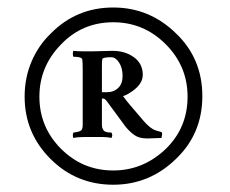

<svg xmlns="http://www.w3.org/2000/svg" viewBox="-20 -579 624 520"><path d="M232 -440 285.3 -441.3Q318.7 -441.3 342.7 -424Q366.7 -406.7 366.7 -376Q366.7 -348 328 -325.3Q318.7 -320 313.3 -318.7Q322.7 -305.3 333.3 -293.3Q349.3 -274.7 368 -252.7Q386.7 -230.7 401.3 -226Q416 -221.3 417.3 -221.3Q420 -218.7 418.7 -212.7Q417.3 -206.7 417.3 -205.3L378.7 -204Q357.3 -204 344.7 -212.7Q332 -221.3 320 -236L268 -306.7Q262.7 -312 261.3 -312H256V-240Q256 -233.3 258.7 -229.3Q261.3 -220 281.3 -220Q284 -217.3 284 -212.7Q284 -208 281.3 -205.3Q270.7 -208 256 -208Q230.7 -208 210 -208Q189.3 -208 178.7 -205.3Q177.3 -208 177.3 -212.7Q177.3 -217.3 178.7 -220Q181.3 -220 190.7 -222Q200 -224 202 -228.7Q204 -233.3 204 -240V-388Q204 -413.3 202.7 -418.7Q200 -425.3 178.7 -425.3Q177.3 -428 177.3 -433.3Q177.3 -438.7 178.7 -441.3Q190.7 -440 205.3 -440ZM312 -373.3Q312 -394.7 302.7 -409.3Q293.3 -424 281.3 -424Q261.3 -424 257.3 -420Q256 -416 256 -398.7V-329.3H270.7Q288 -329.3 300 -340.7Q312 -352 312 -373.3ZM86.7 -317.3Q86.7 -234.7 145.3 -176Q204 -117.3 286.7 -117.3Q368 -117.3 429.3 -176Q488 -233.3 488 -317.3Q488 -400 428.7 -459.3Q369.3 -518.7 286.7 -518.7Q202.7 -518.7 145.3 -458.7Q86.7 -398.7 86.7 -317.3ZM46.7 -317.3Q46.7 -368 65.3 -412Q84 -456 117.3 -488Q186.7 -558.7 286.7 -558.7Q385.3 -558.7 457.3 -488Q528 -420 528 -318.7Q528 -217.3 457.3 -149.3Q385.3 -78.7 286.7 -78.7Q186.7 -78.7 116.7 -148.7Q46.7 -218.7 46.7 -317.3Z"/></svg>

Font: Ramaraja
Style: Regular
Weight: 400
Designer: Appaji Ambarisha Darbha
Foundry: Andhrapradesh Society for Knowledge Networks
Version: Version 1.0.4; ttfautohint (v1.2.25-373a) -l 7 -r 28 -G 50 -